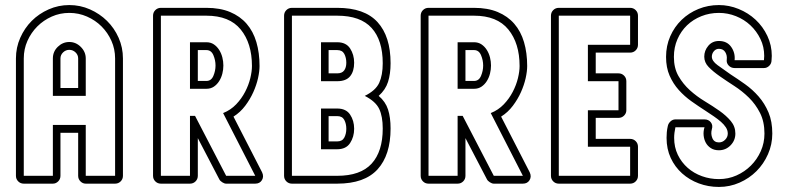

<svg xmlns="http://www.w3.org/2000/svg" viewBox="-20 -726 3149 759"><path d="M289 -201H219V-31Q219 -18 210 -9Q201 0 189 0H74Q61 0 52 -9Q43 -18 43 -31V-495Q43 -538 60 -576.5Q77 -615 105.5 -643.5Q134 -672 172.5 -689Q211 -706 254 -706Q297 -706 335.5 -689Q374 -672 403 -643.5Q432 -615 449 -576.5Q466 -538 466 -495V-31Q466 -18 457 -9Q448 0 435 0H319Q307 0 298 -9Q289 -18 289 -31ZM289 -378V-495Q289 -509 278.5 -519Q268 -529 254 -529Q240 -529 229.5 -519Q219 -509 219 -495V-378ZM189 -347V-495Q189 -522 208.5 -541Q228 -560 254 -560Q280 -560 299.5 -540.5Q319 -521 319 -495V-347ZM319 -31H435V-495Q435 -532 420.5 -564.5Q406 -597 381.5 -621.5Q357 -646 324 -660.5Q291 -675 254 -675Q217 -675 184.5 -660.5Q152 -646 127.5 -621.5Q103 -597 88.5 -564.5Q74 -532 74 -495V-31H189V-232H319Z M762 -180V-31Q762 -18 753 -9Q744 0 731 0H616Q603 0 594 -9Q585 -18 585 -31V-664Q585 -677 594 -686Q603 -695 616 -695H796Q850 -695 889.5 -678.5Q929 -662 955 -632Q981 -602 993.5 -559.5Q1006 -517 1006 -465Q1006 -444 1000 -417Q994 -390 981.5 -362Q969 -334 949.5 -308Q930 -282 903 -265L1016 -45Q1024 -28 1015.5 -14Q1007 0 989 0H874Q867 0 858.5 -5.5Q850 -11 847 -17ZM762 -406H796Q815 -406 823.5 -426Q832 -446 832 -467Q832 -488 823.5 -508Q815 -528 796 -528H762ZM731 -559H796Q813 -559 825.5 -550.5Q838 -542 846.5 -528.5Q855 -515 859 -499Q863 -483 863 -467Q863 -451 859 -435Q855 -419 846.5 -405.5Q838 -392 825.5 -383.5Q813 -375 796 -375H731ZM874 -31H989L862 -279Q892 -291 913.5 -313.5Q935 -336 949 -363Q963 -390 969.5 -417Q976 -444 976 -465Q976 -555 931.5 -609.5Q887 -664 796 -664H616V-31H731V-268H751Z M1103 -664Q1103 -677 1112 -686Q1121 -695 1134 -695H1313Q1421 -695 1472.5 -638.5Q1524 -582 1524 -476Q1524 -434 1514 -402.5Q1504 -371 1477 -347Q1504 -324 1514 -293Q1524 -262 1524 -218Q1524 -113 1472.5 -56.5Q1421 0 1313 0H1134Q1121 0 1112 -9Q1103 -18 1103 -31ZM1313 -167Q1333 -167 1341 -182Q1349 -197 1349 -217Q1349 -237 1341 -252Q1333 -267 1313 -267H1279V-167ZM1313 -436Q1332 -436 1340.5 -447.5Q1349 -459 1349 -478Q1349 -498 1341 -513Q1333 -528 1313 -528H1279V-436ZM1249 -405V-559H1313Q1348 -559 1364 -534.5Q1380 -510 1380 -478Q1380 -444 1364 -424.5Q1348 -405 1313 -405ZM1249 -136V-297H1313Q1348 -297 1364 -273Q1380 -249 1380 -217Q1380 -185 1364 -160.5Q1348 -136 1313 -136ZM1134 -31H1313Q1405 -31 1449 -79Q1493 -127 1493 -218Q1493 -266 1479 -295.5Q1465 -325 1422 -347Q1465 -368 1479 -398.5Q1493 -429 1493 -476Q1493 -567 1449 -615.5Q1405 -664 1313 -664H1134Z M1820 -180V-31Q1820 -18 1811 -9Q1802 0 1789 0H1674Q1661 0 1652 -9Q1643 -18 1643 -31V-664Q1643 -677 1652 -686Q1661 -695 1674 -695H1854Q1908 -695 1947.5 -678.5Q1987 -662 2013 -632Q2039 -602 2051.5 -559.5Q2064 -517 2064 -465Q2064 -444 2058 -417Q2052 -390 2039.5 -362Q2027 -334 2007.5 -308Q1988 -282 1961 -265L2074 -45Q2082 -28 2073.5 -14Q2065 0 2047 0H1932Q1925 0 1916.5 -5.5Q1908 -11 1905 -17ZM1820 -406H1854Q1873 -406 1881.5 -426Q1890 -446 1890 -467Q1890 -488 1881.5 -508Q1873 -528 1854 -528H1820ZM1789 -559H1854Q1871 -559 1883.5 -550.5Q1896 -542 1904.5 -528.5Q1913 -515 1917 -499Q1921 -483 1921 -467Q1921 -451 1917 -435Q1913 -419 1904.5 -405.5Q1896 -392 1883.5 -383.5Q1871 -375 1854 -375H1789ZM1932 -31H2047L1920 -279Q1950 -291 1971.5 -313.5Q1993 -336 2007 -363Q2021 -390 2027.5 -417Q2034 -444 2034 -465Q2034 -555 1989.5 -609.5Q1945 -664 1854 -664H1674V-31H1789V-268H1809Z M2189 0Q2176 0 2167 -9Q2158 -18 2158 -31V-664Q2158 -677 2167 -686Q2176 -695 2189 -695H2471Q2484 -695 2493 -686Q2502 -677 2502 -664V-549Q2502 -536 2493 -527Q2484 -518 2471 -518H2335V-436H2425Q2438 -436 2447 -427Q2456 -418 2456 -405V-290Q2456 -278 2447 -269Q2438 -260 2425 -260H2335V-177H2471Q2484 -177 2493 -168Q2502 -159 2502 -146V-31Q2502 -18 2493 -9Q2484 0 2471 0ZM2471 -31V-146H2304V-290H2425V-405H2304V-549H2471V-664H2189V-31Z M2822 -706Q2862 -706 2900 -690.5Q2938 -675 2967 -648Q2996 -621 3013.5 -584Q3031 -547 3031 -505L3030 -488Q3030 -475 3021 -466Q3012 -457 3000 -457H2884Q2870 -457 2860.5 -467Q2851 -477 2853 -491Q2855 -507 2847 -520Q2839 -533 2822 -533Q2810 -533 2802 -523.5Q2794 -514 2794 -502Q2794 -485 2816.5 -468.5Q2839 -452 2868 -432Q2896 -414 2925.5 -393Q2955 -372 2979 -344.5Q3003 -317 3018 -281.5Q3033 -246 3033 -198Q3033 -155 3016 -116.5Q2999 -78 2970.5 -49.5Q2942 -21 2903.5 -4Q2865 13 2822 13Q2780 13 2742.5 -1Q2705 -15 2676.5 -40.5Q2648 -66 2631.5 -101.5Q2615 -137 2615 -181Q2615 -192 2616 -203.5Q2617 -215 2620 -228Q2622 -238 2630.5 -246Q2639 -254 2650 -254H2765Q2781 -254 2790 -242.5Q2799 -231 2794 -215Q2789 -197 2796 -180Q2803 -163 2822 -163Q2836 -163 2846.5 -173.5Q2857 -184 2857 -198Q2857 -211 2849.5 -222.5Q2842 -234 2830 -244.5Q2818 -255 2802 -266Q2786 -277 2769 -288Q2741 -306 2713.5 -325.5Q2686 -345 2663.5 -370Q2641 -395 2627 -427Q2613 -459 2613 -501Q2613 -545 2629.5 -582.5Q2646 -620 2674.5 -647.5Q2703 -675 2741 -690.5Q2779 -706 2822 -706ZM2822 -675Q2785 -675 2752.5 -662Q2720 -649 2696 -626Q2672 -603 2658 -571Q2644 -539 2644 -501Q2644 -457 2662 -425.5Q2680 -394 2707 -369.5Q2734 -345 2765.5 -326Q2797 -307 2824 -288Q2851 -269 2869 -247.5Q2887 -226 2887 -198Q2887 -171 2868 -151.5Q2849 -132 2822 -132Q2803 -132 2790 -140.5Q2777 -149 2770 -162Q2763 -175 2761.5 -191Q2760 -207 2765 -223H2650Q2645 -200 2645 -181Q2645 -144 2659.5 -114Q2674 -84 2698.5 -62.5Q2723 -41 2755 -29.5Q2787 -18 2822 -18Q2859 -18 2891.5 -32.5Q2924 -47 2948.5 -71.5Q2973 -96 2987.5 -128.5Q3002 -161 3002 -198Q3002 -245 2984.5 -279.5Q2967 -314 2940.5 -340Q2914 -366 2883 -386Q2852 -406 2825.5 -424.5Q2799 -443 2781.5 -461Q2764 -479 2764 -502Q2764 -526 2780 -545Q2796 -564 2822 -564Q2854 -564 2870.5 -540.5Q2887 -517 2884 -488H3000L3001 -505Q3001 -541 2986 -572Q2971 -603 2946.5 -626Q2922 -649 2889.5 -662Q2857 -675 2822 -675Z"/></svg>

Font: Lichte PostBus
Style: Regular
Weight: 400
Designer: Peter Wiegel
Version: Version 1.001